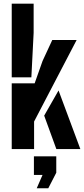

<svg xmlns="http://www.w3.org/2000/svg" viewBox="-20 -820 462 1056"><path d="M44.5 0V-361.5H170.5L214 -484.5L267.5 -600H401.5L167.5 -151.5V0ZM44.5 -394.5V-800H165V-639.5L152.5 -394.5ZM223 -184 302 -322.5 422 0H290ZM182 215.5 214 142H166.5V40H289.5V130L245.5 215.5Z"/></svg>

Font: Big Shoulders Stencil Display Thin ExtraBold
Style: Regular
Weight: 800
Version: Version 2.001